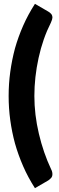

<svg xmlns="http://www.w3.org/2000/svg" viewBox="-20 -813 309 1000"><path d="M162 167Q126 111 100.5 52.5Q75 -6 58 -66Q42 -125 33.5 -187Q25 -249 25 -313Q25 -377 33.5 -439Q42 -501 58 -561Q75 -621 100.5 -679Q126 -737 162 -793L231 -753Q240 -748 246.5 -740.5Q253 -733 253 -721Q253 -713 245 -695Q203 -612 181 -511.5Q159 -411 159 -313Q159 -216 182.5 -116.5Q206 -17 246 68Q253 81 253 94Q253 106 246.5 113.5Q240 121 231 127Z"/></svg>

Font: Aleo Black
Style: Regular
Weight: 900
Designer: Alessio Laiso
Foundry: Alessio Laiso
Version: Version 2.001;gftools[0.9.29]